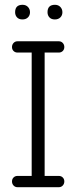

<svg xmlns="http://www.w3.org/2000/svg" viewBox="-20 -780 318 800"><path d="M112 -47V-561H53Q43 -561 36.5 -567.5Q30 -574 30 -584Q30 -594 36.5 -601Q43 -608 53 -608H225Q235 -608 241.5 -601Q248 -594 248 -584Q248 -574 241.5 -567.5Q235 -561 225 -561H166V-47H225Q235 -47 241.5 -40.5Q248 -34 248 -24Q248 -14 241.5 -7Q235 0 225 0H53Q43 0 36.5 -7Q30 -14 30 -24Q30 -34 36.5 -40.5Q43 -47 53 -47ZM43 -729Q43 -760 74 -760Q88 -760 96.5 -751Q105 -742 105 -729Q105 -716 96.5 -707.5Q88 -699 73.5 -699Q59 -699 51 -707.5Q43 -716 43 -729ZM178 -729Q178 -760 209 -760Q223 -760 231.5 -751Q240 -742 240 -729Q240 -716 231.5 -707.5Q223 -699 208.5 -699Q194 -699 186 -707.5Q178 -716 178 -729Z"/></svg>

Font: Flamenco
Style: Regular
Weight: 400
Designer: Luciano Vergara
Foundry: Luciano Vergara
Version: Version 1.002